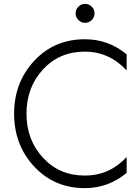

<svg xmlns="http://www.w3.org/2000/svg" viewBox="-20 -963 722 993"><path d="M454.5 -859.5Q440 -845 420 -845Q400 -845 385.5 -859.5Q371 -874 371 -894Q371 -914 385.5 -928.5Q400 -943 420 -943Q440 -943 454.5 -928.5Q469 -914 469 -894Q469 -874 454.5 -859.5ZM419 10Q261 10 157 -101.5Q53 -213 53 -375Q53 -537 157 -648.5Q261 -760 419 -760Q541 -760 635 -682V-599Q544 -696 419 -696Q287 -696 202 -603.5Q117 -511 117 -375Q117 -240 202 -147.5Q287 -55 419 -55Q546 -55 635 -151V-69Q540 10 419 10Z"/></svg>

Font: Orkney Light
Style: Regular
Weight: 300
Designer: Samuel Oakes and Alfredo Marco Pradil
Foundry: Alfredo Marco Pradil
Version: 1.0; ttfautohint (v1.5)